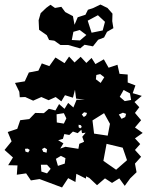

<svg xmlns="http://www.w3.org/2000/svg" viewBox="-22 -795 664 845"><path d="M152 -7 114 -1 93 -32 52 -26 55 -67 14 -68 35 -102 -2 -135 29 -173 12 -214 54 -228 67 -266 107 -271 133 -298 171 -297 193 -316 222 -309 238 -337 262 -316 278 -342 301 -322 315 -356H352L313 -361L308 -400L299 -365L264 -376L248 -349L223 -368L192 -354L160 -368L124 -352L89 -368L65 -367L63 -391L44 -430L87 -437L105 -476L147 -484L162 -516L195 -504L222 -542L262 -517L282 -546L306 -520L333 -545L358 -518L381 -540L398 -513L435 -534L456 -497L495 -510L504 -470L540 -467V-432L574 -419L562 -385L602 -373L570 -346L591 -323L572 -298L599 -266L572 -234L606 -210L572 -186L595 -161L572 -135L599 -105L572 -75L579 -37L551 -10L527 23L503 -10L471 10L440 -10L405 20L371 -12L357 -19L356 -9L314 -30L310 6L278 -11L251 30ZM419 -469 402 -465 400 -446 421 -430 437 -455ZM550 -384 522 -399 505 -369 527 -350 555 -355ZM361 -298 348 -301 338 -291 347 -280 357 -287ZM533 -294 519 -299 501 -291 513 -272 529 -280ZM436 -297 385 -265 392 -207 452 -198 462 -250ZM270 -274 259 -297 227 -292 228 -256 259 -251ZM334 -244 324 -246V-235L331 -230L338 -236ZM323 -140 327 -162 348 -171 340 -193 355 -211 339 -209 336 -224 320 -209 299 -216 283 -201 261 -205 255 -184 234 -178 257 -164 243 -141 266 -149ZM518 -145 447 -162 433 -87 489 -48 537 -90ZM174 -145 163 -139 168 -127 183 -123 185 -138ZM100 -141 88 -140 90 -128 102 -124 109 -135ZM266 -99 246 -109 224 -96 233 -65 263 -75ZM185 -70H158L160 -40L185 -32L201 -52ZM278 -597H244L217 -616L194 -619L184 -640L150 -664L148 -706L157 -737L181 -760L200 -774L220 -760L248 -765L265 -742L299 -724L306 -686L320 -719L354 -730L365 -752L389 -760L420 -775L451 -760L473 -735L472 -702L477 -671L449 -655L436 -630L410 -620L387 -591L350 -598L331 -582ZM440 -699 409 -728 364 -704 381 -651 430 -661ZM329 -663 301 -655 294 -619 330 -617 358 -641Z"/></svg>

Font: Rubik Gemstones
Style: Regular
Weight: 400
Designer: Hubert and Fischer, NaN
Foundry: Hubert and Fischer, NaN
Version: Version 2.200